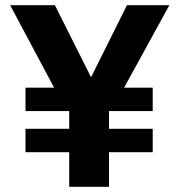

<svg xmlns="http://www.w3.org/2000/svg" viewBox="-20 -718 690 738"><path d="M567 -133H399V0H246V-133H78V-223H246V-291H78V-381H188L19 -698H191L329 -423H331L468 -698H631L457 -381H567V-291H399V-223H567Z"/></svg>

Font: IBM Plex Sans
Style: Bold
Weight: 700
Designer: Mike Abbink, Paul van der Laan, Pieter van Rosmalen
Foundry: Bold Monday
Version: Version 3.201